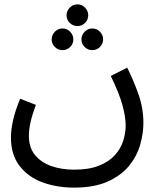

<svg xmlns="http://www.w3.org/2000/svg" viewBox="-20 -627 725 877"><path d="M30 1Q30 -35 40 -79Q50 -123 72 -176L144 -148Q128 -106 120 -71Q112 -36 112 -6Q112 46 139 80Q166 114 213 131Q260 148 319 148Q386 148 431.5 130Q477 112 504 82.5Q531 53 542.5 17Q554 -19 554 -54Q554 -92 539.5 -146Q525 -200 486 -280L561 -318Q590 -260 612.5 -196.5Q635 -133 635 -65Q635 -17 620 35Q605 87 569 131Q533 175 471.5 202.5Q410 230 318 230Q240 230 174.5 206Q109 182 69.5 131Q30 80 30 1ZM334 -508Q313 -508 298.5 -522.5Q284 -537 284 -557Q284 -577 298.5 -592Q313 -607 334 -607Q354 -607 368.5 -592Q383 -577 383 -557Q383 -537 368.5 -522.5Q354 -508 334 -508ZM266 -398Q245 -398 230.5 -412.5Q216 -427 216 -447Q216 -467 230.5 -482Q245 -497 266 -497Q286 -497 300.5 -482Q315 -467 315 -447Q315 -427 300.5 -412.5Q286 -398 266 -398ZM402 -398Q381 -398 366.5 -412.5Q352 -427 352 -447Q352 -467 366.5 -482Q381 -497 402 -497Q422 -497 436.5 -482Q451 -467 451 -447Q451 -427 436.5 -412.5Q422 -398 402 -398Z"/></svg>

Font: TSCustom
Style: Regular
Weight: 400
Designer: Monotype Design Team
Foundry: Monotype Imaging Inc.
Version: Version 2.004; ttfautohint (v1.8.3) -l 8 -r 50 -G 200 -x 14 